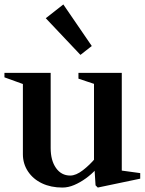

<svg xmlns="http://www.w3.org/2000/svg" viewBox="-29 -828 651 864"><path d="M252 16Q200 16 160 -3Q120 -22 97 -56.5Q74 -91 74 -134V-462L85 -446L-9 -480V-500H199V-162Q199 -106 223 -72Q247 -38 287 -38Q313 -38 344 -62Q375 -86 400 -116L394 -98V-462L405 -447L324 -474V-500H519V-49L507 -62L602 -49V-24L411 16L401 6L396 -72L402 -65Q383 -44 357.5 -25.5Q332 -7 305 4.5Q278 16 252 16ZM333 -581 177 -746 256 -808 384 -621Z"/></svg>

Font: Wittgenstein SemiBold
Style: Regular
Weight: 600
Designer: Jörg Drees
Foundry: Jörg Drees
Version: Version 1.500